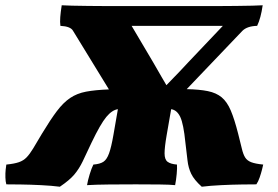

<svg xmlns="http://www.w3.org/2000/svg" viewBox="-49 -699 1054 728"><path d="M178 9Q147 5 106.5 3Q66 1 29.5 0.5Q-7 0 -25 0Q-28 -10 -28.5 -26Q-29 -42 -27.5 -56Q-26 -70 -25 -75Q5 -78 22.5 -84Q40 -90 52 -102.5Q64 -115 77 -136.5Q90 -158 110 -192Q142 -245 166.5 -277.5Q191 -310 217 -327.5Q243 -345 277.5 -351.5Q312 -358 364 -360L228 -582Q219 -599 180 -601Q178 -615 179.5 -634.5Q181 -654 185 -679Q198 -678 224.5 -677.5Q251 -677 285.5 -676.5Q320 -676 354 -676H778Q813 -676 847 -676.5Q881 -677 908 -677.5Q935 -678 947 -679Q940 -630 926 -601Q888 -600 870 -582L659 -361Q707 -360 739 -353.5Q771 -347 791.5 -330Q812 -313 826 -280Q840 -247 854 -192Q863 -157 868 -135.5Q873 -114 880.5 -102Q888 -90 903.5 -84Q919 -78 949 -75Q948 -70 944.5 -56Q941 -42 935.5 -26Q930 -10 923 0Q905 0 868 0.5Q831 1 789.5 3Q748 5 716 9Q687 -17 676 -40Q665 -63 662 -90.5Q659 -118 654 -158Q647 -229 634.5 -255.5Q622 -282 600 -285L583 -187Q575 -141 575 -117.5Q575 -94 586.5 -85.5Q598 -77 622 -75Q623 -62 621 -39.5Q619 -17 615 3Q597 1 557 0.5Q517 0 466 0Q414 0 364 0.5Q314 1 281 3Q284 -15 291 -38Q298 -61 305 -75Q330 -77 343 -85.5Q356 -94 364.5 -117.5Q373 -141 381 -187L398 -285Q376 -282 354 -255.5Q332 -229 298 -158Q278 -115 264.5 -87Q251 -59 233 -37.5Q215 -16 178 9ZM531 -464Q550 -431 563 -408.5Q576 -386 582 -376Q591 -386 610 -405Q629 -424 665 -463L796 -601H450Z"/></svg>

Font: Vollkorn Black
Style: Italic
Weight: 900
Italic angle: -11°
Designer: Friedrich Althausen
Foundry: Friedrich Althausen
Version: Version 5.000; ttfautohint (v1.8.3)